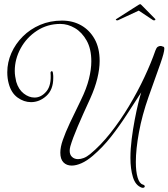

<svg xmlns="http://www.w3.org/2000/svg" viewBox="-20 -777 810 923"><path d="M661 125Q631 114 619 74.5Q607 35 607 -18Q607 -61 613 -108.5Q619 -156 627.5 -200.5Q636 -245 644.5 -280Q653 -315 659 -333Q625 -281 589.5 -226Q554 -171 514 -120Q474 -69 426 -28Q398 -4 372 7.5Q346 19 325 19Q300 19 285 3.5Q270 -12 270 -43Q270 -70 282 -104Q294 -139 316 -186Q338 -233 369 -296Q396 -351 407.5 -397.5Q419 -444 419 -482Q419 -542 396.5 -582Q374 -622 340 -642Q306 -662 270 -662Q208 -662 158 -629.5Q108 -597 79.5 -545Q51 -493 51 -436Q51 -423 53 -410Q55 -397 58 -384Q69 -347 94 -327.5Q119 -308 146 -308Q178 -308 203 -337.5Q228 -367 223 -428Q223 -430 225 -432.5Q227 -435 229 -435Q234 -435 235 -422Q236 -417 236 -412Q236 -407 236 -402Q236 -346 203 -316Q170 -286 129 -286Q95 -286 64.5 -308Q34 -330 22 -375Q15 -400 15 -430Q15 -477 34.5 -521.5Q54 -566 89.5 -601.5Q125 -637 173 -657.5Q221 -678 278 -678Q330 -678 370.5 -655Q411 -632 435 -589Q459 -546 459 -484Q459 -446 448 -400.5Q437 -355 414 -304Q378 -226 353.5 -168.5Q329 -111 318 -73Q315 -61 315 -52Q315 -33 326.5 -22.5Q338 -12 355 -12Q368 -12 382.5 -17.5Q397 -23 413 -36Q463 -77 510.5 -137Q558 -197 600 -267Q642 -337 674.5 -406.5Q707 -476 727 -534Q732 -548 738.5 -552Q745 -556 751 -556Q756 -556 759.5 -554.5Q763 -553 763 -553Q770 -553 770 -543Q770 -525 751 -471Q732 -417 694 -311Q663 -223 648 -141Q633 -59 633 2Q633 47 641.5 76Q650 105 666 110Q676 113 676 119Q676 123 671.5 125Q667 127 661 125ZM548 -680Q544 -678 539 -680Q534 -682 540 -686L645 -753Q652 -757 654 -757Q656 -757 660 -753L726 -686Q727 -685 727 -683Q727 -680 723.5 -679.5Q720 -679 716 -680L647 -726Z"/></svg>

Font: Gwendolyn
Style: Regular
Weight: 400
Designer: Robert E. Leuschke
Foundry: Robert E. Leuschke
Version: Version 1.010; ttfautohint (v1.8.3)